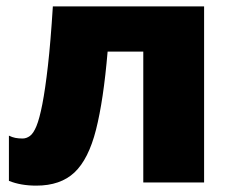

<svg xmlns="http://www.w3.org/2000/svg" viewBox="-20 -573 727 603"><path d="M621 0H430V-411H318Q305 -258 281.5 -165.5Q258 -73 214 -31.5Q170 10 94 10Q45 10 8 -5V-147Q18 -142 28 -140Q38 -138 51 -138Q63 -138 74 -146Q85 -154 94.5 -177Q104 -200 113 -246Q122 -292 130.5 -366.5Q139 -441 146 -553H621Z"/></svg>

Font: Noto Sans Black
Style: Regular
Weight: 900
Designer: Monotype Design Team
Foundry: Monotype Imaging Inc.
Version: Version 2.007